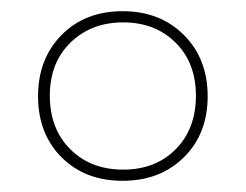

<svg xmlns="http://www.w3.org/2000/svg" viewBox="-20 -745 440 343"><path d="M199 -422Q132 -422 90 -464Q48 -506 48 -573Q48 -640 90 -682.5Q132 -725 199 -725Q266 -725 308.5 -682.5Q351 -640 351 -573Q351 -506 308.5 -464Q266 -422 199 -422ZM200 -442Q258 -442 294 -478.5Q330 -515 330 -574Q330 -633 293.5 -669Q257 -705 200 -705Q143 -705 106 -669Q69 -633 69 -574Q69 -515 105.5 -478.5Q142 -442 200 -442Z"/></svg>

Font: Noto Serif Display Light
Style: Regular
Weight: 300
Designer: Monotype Design Team
Foundry: Monotype Imaging Inc.
Version: Version 2.009